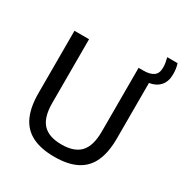

<svg xmlns="http://www.w3.org/2000/svg" viewBox="-202 -1043 1153 1207"><g transform="rotate(30 375.0 -439.0)"><path d="M361.5 9.5Q263 9.5 199.5 -22.8Q136 -55 105.8 -120.8Q75.5 -186.5 75.5 -288V-740H181.5V-277Q181.5 -174 225.2 -127Q269 -80 361.5 -80Q454 -80 497.5 -127Q541 -174 541 -277V-740H577.5Q623 -740 648.5 -757.8Q674 -775.5 674 -817.5Q674 -836 671.2 -852.5Q668.5 -869 663.5 -888H738.5Q744.5 -869.5 747 -852Q749.5 -834.5 749.5 -813Q749.5 -760 721.5 -728.8Q693.5 -697.5 645 -690V-288Q645 -186.5 615 -120.8Q585 -55 522.2 -22.8Q459.5 9.5 361.5 9.5Z"/></g></svg>

Font: Encode Sans Condensed Thin Medium
Style: Regular
Weight: 500
Version: Version 3.002